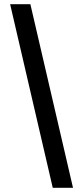

<svg xmlns="http://www.w3.org/2000/svg" viewBox="-20 -730 379 910"><path d="M230 160 28 -710H124L326 160Z"/></svg>

Font: Source Sans 3 ExtraLight
Style: Bold
Weight: 700
Version: Version 3.052;hotconv 1.1.0;makeotfexe 2.6.0